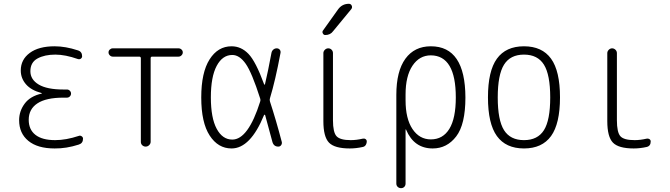

<svg xmlns="http://www.w3.org/2000/svg" viewBox="-20 -775 3540 1015"><path d="M200.2 -280.3Q201.2 -280.3 201.2 -281.2Q201.2 -283.2 199.2 -283.2Q144.5 -297.9 117.2 -329.6Q89.8 -361.3 89.8 -402.3Q89.8 -460 137.2 -495.1Q184.6 -530.3 268.6 -530.3Q326.2 -530.3 391.6 -508.8Q414.1 -502 414.1 -477.5Q414.1 -469.7 407.2 -464.8Q400.4 -460 391.6 -462.9Q325.2 -486.3 272.5 -486.3Q215.8 -486.3 178.2 -465.8Q140.6 -445.3 140.6 -398.4Q140.6 -354.5 184.6 -328.1Q228.5 -301.8 315.4 -301.8H334Q342.8 -301.8 349.1 -295.4Q355.5 -289.1 355.5 -280.3Q355.5 -271.5 349.1 -265.1Q342.8 -258.8 334 -258.8H315.4Q223.6 -258.8 177.7 -228.5Q131.8 -198.2 131.8 -141.6Q131.8 -89.8 167.5 -62Q203.1 -34.2 271.5 -34.2Q329.1 -34.2 396.5 -56.6Q404.3 -59.6 411.6 -54.7Q418.9 -49.8 418.9 -42Q418.9 -17.6 396.5 -10.7Q330.1 10.7 268.6 9.8Q178.7 9.8 129.9 -30.3Q81.1 -70.3 81.1 -139.6Q81.1 -187.5 110.4 -227.1Q139.6 -266.6 200.2 -280.3Z M576.2 -475.6Q567.4 -475.6 560.5 -482.4Q553.7 -489.3 553.7 -498Q553.7 -506.8 560.5 -513.2Q567.4 -519.5 576.2 -519.5H923.8Q932.6 -519.5 939.5 -513.2Q946.3 -506.8 946.3 -498Q946.3 -489.3 939.5 -482.4Q932.6 -475.6 923.8 -475.6H784.2Q776.4 -475.6 776.4 -466.8V-25.4Q776.4 -15.6 768.6 -7.8Q760.7 0 750 0Q740.2 0 732.4 -6.8Q724.6 -13.7 724.6 -25.4V-466.8Q724.6 -475.6 715.8 -475.6Z M1208 -484.4Q1156.2 -484.4 1125.5 -426.8Q1094.7 -369.1 1094.7 -260.3Q1094.7 -151.4 1125.5 -94.2Q1156.2 -37.1 1208 -37.1Q1292 -37.1 1355.5 -238.3Q1358.4 -246.1 1355.5 -253.9Q1311.5 -391.6 1278.8 -438Q1246.1 -484.4 1208 -484.4ZM1204.1 9.8Q1132.8 9.8 1088.4 -58.6Q1043.9 -127 1043.9 -259.8Q1043.9 -391.6 1087.9 -460.9Q1131.8 -530.3 1204.1 -530.3Q1254.9 -530.3 1293.5 -490.2Q1332 -450.2 1376 -330.1Q1378.9 -324.2 1380.9 -330.1Q1396.5 -395.5 1415 -495.1Q1417 -505.9 1424.8 -512.7Q1432.6 -519.5 1442.9 -519.5Q1453.1 -519.5 1459 -512.2Q1464.8 -504.9 1462.9 -495.1Q1435.5 -348.6 1407.2 -255.9Q1404.3 -247.1 1407.2 -238.3Q1439.5 -139.6 1469.7 -24.4Q1471.7 -15.6 1466.3 -7.8Q1460.9 0 1451.2 0Q1426.8 0 1419.9 -25.4Q1391.6 -131.8 1381.8 -166Q1380.9 -168 1378.9 -168.5Q1377 -168.9 1376 -167Q1303.7 9.8 1204.1 9.8Z M1897.5 -42Q1906.2 -43.9 1912.6 -39.6Q1918.9 -35.2 1918.9 -27.3Q1918.9 -21.5 1916.5 -14.6Q1914.1 -7.8 1909.2 -3.4Q1904.3 1 1897.5 2Q1862.3 9.8 1829.1 9.8Q1749 9.8 1719.2 -21Q1689.5 -51.8 1689.5 -134.8V-494.1Q1689.5 -503.9 1697.3 -511.7Q1705.1 -519.5 1715.3 -519.5Q1725.6 -519.5 1732.9 -512.2Q1740.2 -504.9 1740.2 -494.1V-139.6Q1740.2 -75.2 1759.3 -54.7Q1778.3 -34.2 1834 -34.2Q1864.3 -34.2 1897.5 -42ZM1699.2 -589.8Q1691.4 -589.8 1687 -597.7Q1682.6 -605.5 1686.5 -612.3L1766.6 -724.6Q1788.1 -754.9 1824.2 -754.9Q1835 -754.9 1839.4 -745.1Q1843.8 -735.4 1836.9 -726.6L1741.2 -610.4Q1726.6 -589.8 1699.2 -589.8Z M2124 -275.4V-245.1Q2124 -147.5 2160.6 -92.8Q2197.3 -38.1 2257.8 -38.1Q2321.3 -38.1 2355.5 -93.8Q2389.6 -149.4 2389.6 -259.8Q2389.6 -481.4 2257.8 -482.4Q2197.3 -482.4 2160.6 -427.7Q2124 -373 2124 -275.4ZM2075.2 195.3V-273.4Q2075.2 -398.4 2123 -464.4Q2170.9 -530.3 2257.8 -530.3Q2439.5 -530.3 2440.4 -259.8Q2440.4 -117.2 2391.6 -53.7Q2342.8 9.8 2267.6 9.8Q2168.9 9.8 2127 -88.9Q2127 -90.8 2126 -90.8Q2124 -90.8 2124 -89.8V195.3Q2124 206.1 2117.2 212.9Q2110.4 219.7 2100.1 219.7Q2089.8 219.7 2082.5 212.9Q2075.2 206.1 2075.2 195.3Z M2855.5 -433.1Q2822.3 -486.3 2750 -486.3Q2677.7 -486.3 2644.5 -433.1Q2611.3 -379.9 2611.3 -259.8Q2611.3 -139.6 2644.5 -86.9Q2677.7 -34.2 2750 -34.2Q2822.3 -34.2 2855.5 -86.9Q2888.7 -139.6 2888.7 -259.8Q2888.7 -379.9 2855.5 -433.1ZM2893.1 -55.7Q2845.7 9.8 2750 9.8Q2654.3 9.8 2606.9 -55.7Q2559.6 -121.1 2559.6 -260.3Q2559.6 -399.4 2606.9 -464.8Q2654.3 -530.3 2750 -530.3Q2845.7 -530.3 2893.1 -464.8Q2940.4 -399.4 2940.4 -260.3Q2940.4 -121.1 2893.1 -55.7Z M3330.1 9.8Q3250 9.8 3220.2 -21Q3190.4 -51.8 3190.4 -134.8V-494.1Q3190.4 -503.9 3198.2 -511.7Q3206.1 -519.5 3215.8 -519.5Q3225.6 -519.5 3233.4 -512.2Q3241.2 -504.9 3241.2 -494.1V-139.6Q3241.2 -75.2 3259.8 -54.7Q3278.3 -34.2 3335 -34.2Q3364.3 -34.2 3398.4 -42Q3406.2 -43.9 3413.1 -39.6Q3419.9 -35.2 3419.9 -27.3Q3419.9 -2.9 3398.4 2Q3363.3 9.8 3330.1 9.8Z"/></svg>

Font: Rounded Mgen+ 1m light
Style: Regular
Weight: 200
Designer: [Source Han Sans]
Ryoko NISHIZUKA  (kana & ideographs); Paul D. Hunt (Latin, Greek & Cyrillic); Wenlong ZHANG  (bopomofo
Version: Version 1.059.20150602